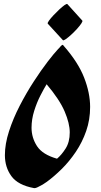

<svg xmlns="http://www.w3.org/2000/svg" viewBox="-20 -945 515 980"><path d="M219 -17Q197 -1 179 7Q161 17 153 15Q72 0 38.5 -45.5Q5 -91 5 -153Q5 -210 26 -275Q47 -340 80.5 -405Q114 -470 152 -528.5Q190 -587 223.5 -630.5Q257 -674 277 -695Q281 -699 283 -701Q298 -720 302 -715Q304 -712 306 -710Q306 -710 306 -710Q379 -627 409.5 -548.5Q440 -470 440 -399Q440 -334 420 -276.5Q400 -219 367 -170Q334 -121 295 -82.5Q256 -44 219 -17ZM141 -293Q141 -242 169 -199Q197 -156 271 -135Q294 -154 315 -187Q336 -220 336 -269Q336 -315 310 -376Q284 -437 218 -515Q205 -494 186.5 -458Q168 -422 154.5 -379Q141 -336 141 -293ZM324 -924 400 -840Q403 -837 395 -825Q387 -813 372.5 -797Q358 -781 342.5 -767Q327 -753 315.5 -745Q304 -737 301 -740L224 -824Q221 -827 229.5 -839Q238 -851 252.5 -866.5Q267 -882 282.5 -896.5Q298 -911 309.5 -919Q321 -927 324 -924Z"/></svg>

Font: Ga Maamli
Style: Regular
Weight: 400
Designer: Afotey Clement Nii Odai, Ama Asantewa Diaka, David Abbey-Thompson
Foundry: Sorkin Type Co.
Version: Version 1.000; ttfautohint (v1.8.4.7-5d5b)